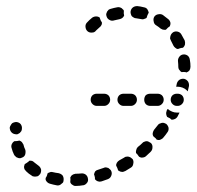

<svg xmlns="http://www.w3.org/2000/svg" viewBox="-20 -592 646 631"><path d="M221 -19Q224 -20 228 -21Q238 -21 247 -22Q255 -23 262 -18Q268 -13 269 -5Q270 -1 269 3Q268 7 265 10Q263 13 259 15Q256 17 252 17Q241 19 231 19Q224 20 219 16Q213 13 211 7Q211 5 211 4Q212 -3 211 -9Q212 -11 213 -12Q214 -13 214 -14Q217 -17 221 -19ZM147 -27Q143 -26 139 -24Q139 -24 138 -23Q137 -23 136 -22Q136 -22 136 -22Q135 -14 130 -7Q130 -7 130 -7Q130 -4 130 -1Q131 1 132 3Q135 7 138 9Q141 11 145 12Q155 15 166 17Q170 18 174 17Q178 16 181 13Q184 11 187 8Q189 4 189 0Q190 -8 186 -15Q181 -21 172 -23Q163 -24 155 -26Q151 -27 147 -27ZM320 -40Q324 -42 328 -42Q332 -41 336 -40Q339 -38 342 -35Q345 -32 346 -29Q349 -21 345 -13Q342 -6 334 -3Q324 1 314 4Q310 5 306 5Q302 4 299 3Q297 2 295 0Q293 -2 292 -3Q292 -6 292 -8Q291 -14 289 -19Q290 -24 293 -29Q297 -33 302 -34Q311 -37 320 -40ZM86 -63Q82 -64 78 -64Q78 -64 77 -64Q76 -63 76 -63Q75 -63 75 -62Q69 -57 62 -53Q60 -51 60 -48Q59 -46 59 -43Q59 -39 61 -35Q63 -32 66 -29Q74 -21 84 -15Q87 -12 91 -12Q95 -11 99 -12Q103 -12 106 -14Q109 -17 112 -20Q116 -27 115 -35Q113 -43 106 -48Q99 -53 93 -58Q90 -61 86 -63ZM388 -74Q391 -77 395 -77Q399 -78 403 -77Q407 -76 410 -74Q413 -72 416 -69Q420 -62 418 -54Q417 -45 410 -41Q401 -35 392 -30Q388 -28 384 -27Q380 -27 376 -28Q374 -28 372 -30Q370 -31 368 -32Q368 -34 367 -36Q365 -42 362 -47Q361 -52 364 -57Q367 -62 372 -65Q380 -69 388 -74ZM52 -125Q49 -128 44 -130Q44 -130 44 -130Q36 -128 28 -128Q28 -128 27 -128Q22 -125 19 -119Q16 -112 18 -106Q21 -94 26 -84Q28 -80 31 -78Q33 -75 37 -74Q41 -72 45 -72Q49 -72 52 -74Q56 -75 59 -78Q62 -81 63 -85Q64 -89 64 -93Q64 -97 63 -100Q59 -108 57 -117Q55 -121 52 -125ZM448 -122Q450 -125 454 -126Q458 -128 462 -128Q466 -128 469 -126Q473 -124 476 -122Q482 -116 481 -107Q481 -99 475 -93Q468 -86 460 -79Q457 -76 453 -75Q449 -74 445 -74Q443 -74 441 -75Q439 -76 437 -77Q436 -79 434 -81Q431 -86 427 -89Q426 -95 428 -100Q429 -105 433 -109Q441 -115 448 -122ZM498 -180Q500 -183 503 -185Q507 -187 511 -188Q515 -189 519 -188Q522 -187 526 -185Q532 -180 534 -172Q535 -163 530 -157Q524 -148 517 -140Q515 -137 511 -135Q508 -133 504 -132Q502 -132 500 -132Q497 -133 495 -133Q494 -135 492 -137Q488 -141 484 -144Q481 -149 482 -155Q483 -160 486 -165Q492 -172 498 -180ZM52 -169Q53 -177 48 -184Q43 -190 34 -191Q30 -191 27 -190Q23 -189 20 -187Q17 -184 15 -180Q13 -177 12 -173Q12 -164 17 -158Q22 -152 30 -151Q34 -150 38 -151Q42 -153 45 -155Q48 -158 50 -161Q52 -165 52 -169ZM526 -221Q527 -225 528 -229Q530 -232 531 -234Q538 -228 546 -225Q553 -222 561 -222H564Q567 -222 570 -222Q567 -216 564 -210Q561 -204 555 -201Q549 -198 543 -199Q541 -201 539 -203Q534 -206 529 -208Q529 -209 528 -211Q527 -212 527 -213Q526 -217 526 -221ZM336 -250Q342 -256 342 -264Q342 -273 336 -279Q330 -284 322 -284H298Q290 -284 284 -279Q278 -273 278 -264Q278 -256 284 -250Q290 -244 298 -244H322Q330 -244 336 -250ZM424 -250Q430 -256 430 -264Q430 -273 424 -279Q418 -284 410 -284H386Q378 -284 372 -279Q366 -273 366 -264Q366 -256 372 -250Q378 -244 386 -244H410Q418 -244 424 -250ZM512 -250Q518 -256 518 -264Q518 -273 512 -279Q506 -284 498 -284H474Q465 -284 459 -279Q454 -273 454 -264Q454 -256 459 -250Q465 -244 474 -244H498Q506 -244 512 -250ZM578 -250Q584 -256 584 -264Q584 -273 578 -279Q572 -284 564 -284H561Q553 -284 547 -279Q541 -273 541 -264Q541 -256 547 -250Q553 -244 561 -244H564Q572 -244 578 -250ZM561 -307H564Q572 -307 580 -304Q588 -301 594 -295Q595 -293 597 -292Q599 -300 601 -309Q602 -317 598 -324Q593 -331 585 -333Q577 -334 570 -330Q563 -325 561 -317Q560 -312 559 -307Q560 -307 561 -307ZM568 -364Q566 -368 566 -372Q566 -381 565 -390Q564 -398 569 -405Q574 -412 582 -413Q590 -414 597 -409Q603 -404 604 -395Q606 -385 606 -373Q606 -367 603 -361Q599 -356 593 -354Q591 -354 590 -355Q583 -356 577 -355Q575 -356 574 -357Q573 -357 573 -358Q570 -361 568 -364ZM542 -458Q540 -462 539 -465Q539 -469 540 -473Q541 -477 543 -480Q545 -483 549 -486Q556 -490 564 -488Q572 -486 576 -479Q582 -469 587 -459Q589 -453 588 -446Q586 -439 581 -435Q580 -435 579 -435Q572 -434 565 -431Q560 -431 556 -435Q552 -438 550 -442Q546 -450 542 -458ZM313 -509Q315 -512 315 -516Q315 -517 315 -517Q315 -518 315 -518Q310 -525 308 -533Q308 -533 308 -534Q303 -538 296 -538Q289 -538 283 -534Q273 -526 265 -517Q260 -511 261 -503Q262 -494 268 -489Q274 -484 283 -485Q291 -485 296 -492Q301 -497 308 -503Q311 -505 313 -509ZM514 -495Q511 -496 508 -498Q501 -504 493 -509Q486 -513 485 -522Q483 -530 487 -537Q492 -544 500 -545Q508 -547 515 -543Q524 -536 533 -529Q538 -525 540 -518Q541 -512 538 -505Q538 -505 537 -505Q531 -501 526 -495Q525 -494 524 -494Q523 -494 522 -494Q518 -494 514 -495ZM355 -525Q347 -522 339 -527Q332 -531 330 -539Q329 -542 329 -546Q330 -550 332 -554Q334 -557 337 -560Q340 -562 344 -563Q354 -566 365 -568Q369 -569 373 -568Q377 -567 380 -565Q382 -563 384 -561Q386 -560 387 -557Q387 -556 387 -555Q386 -548 388 -541Q386 -536 382 -533Q378 -530 373 -529Q363 -527 355 -525ZM452 -529Q448 -528 445 -529Q436 -531 427 -532Q423 -532 420 -534Q416 -536 413 -539Q411 -542 410 -546Q409 -549 409 -553Q410 -562 416 -567Q422 -572 431 -572Q442 -571 453 -568Q460 -567 464 -562Q468 -556 469 -549Q469 -549 468 -549Q464 -542 462 -534Q462 -533 461 -533Q460 -532 460 -532Q456 -530 452 -529Z"/></svg>

Font: FRB American Cursive Dashed
Style: Bold Italic
Weight: 700
Italic angle: -25°
Version: Version 2.0;Modular Font Editor K font №1